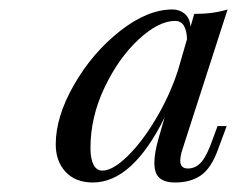

<svg xmlns="http://www.w3.org/2000/svg" viewBox="-20 -742 497 402"><path d="M454.6 -478 436.5 -429.2Q422.4 -390.1 400.9 -375Q379.4 -359.9 346.7 -359.9Q324.7 -359.9 314 -369.4Q303.2 -378.9 303.2 -400.9Q303.2 -421.9 312.5 -454.1L324.7 -496.1Q257.3 -359.9 174.3 -359.9Q138.2 -359.9 117.4 -382.1Q96.7 -404.3 96.7 -439.9Q96.7 -497.6 135 -564.5Q173.3 -631.3 231 -676.8Q288.6 -722.2 341.3 -722.2Q355.5 -722.2 366.5 -713.4Q377.4 -704.6 378.9 -686L386.7 -712.9Q427.2 -712.9 456.5 -722.2L362.3 -430.2Q357.4 -415.5 357.4 -405.3Q357.4 -389.2 373.5 -389.2Q390.1 -389.2 402.1 -403.3Q414.1 -417.5 426.3 -453.1L435.5 -478ZM352.5 -594.2 371.6 -660.2Q370.1 -698.2 346.7 -698.2Q312 -698.2 270 -659.2Q228 -620.1 198.7 -558.3Q169.4 -496.6 169.4 -432.1Q169.4 -409.7 175.8 -397.2Q182.1 -384.8 194.3 -384.8Q215.8 -384.8 246.3 -414.3Q276.9 -443.8 305.9 -492.4Q335 -541 352.5 -594.2Z"/></svg>

Font: TypoPRO Playfair Display
Style: Italic
Weight: 400
Italic angle: -14°
Designer: Claus Eggers Sørensen
Foundry: Claus Eggers Sørensen
Version: Version 1.004;PS 001.004;hotconv 1.0.70;makeotf.lib2.5.58329